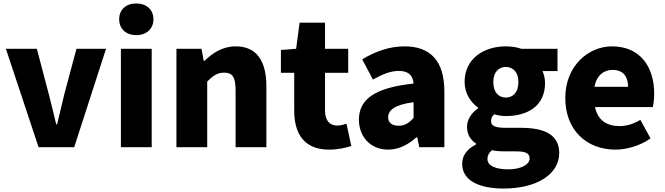

<svg xmlns="http://www.w3.org/2000/svg" viewBox="-20 -851 3844 1110"><path d="M203 0H409L593 -569H422L352 -307C338 -251 324 -192 310 -132H305C290 -192 277 -251 262 -307L193 -569H14Z M679 0H857V-569H679ZM768 -648C827 -648 867 -684 867 -740C867 -795 827 -831 768 -831C708 -831 669 -795 669 -740C669 -684 708 -648 768 -648Z M1000 0H1178V-380C1212 -413 1236 -431 1276 -431C1321 -431 1342 -409 1342 -330V0H1520V-352C1520 -494 1467 -583 1343 -583C1266 -583 1208 -544 1161 -498H1158L1145 -569H1000Z M1882 14C1940 14 1981 2 2011 -7L1983 -136C1969 -131 1949 -125 1931 -125C1889 -125 1859 -150 1859 -213V-430H1993V-569H1859V-720H1712L1692 -569L1604 -562V-430H1681V-211C1681 -77 1739 14 1882 14Z M2224 14C2287 14 2340 -15 2387 -57H2392L2404 0H2549V-323C2549 -501 2466 -583 2319 -583C2230 -583 2149 -553 2074 -508L2136 -391C2193 -423 2240 -441 2285 -441C2343 -441 2367 -414 2371 -368C2149 -344 2055 -279 2055 -159C2055 -64 2119 14 2224 14ZM2285 -124C2248 -124 2224 -140 2224 -173C2224 -213 2260 -246 2371 -260V-169C2345 -141 2321 -124 2285 -124Z M2890 239C3088 239 3213 154 3213 34C3213 -69 3133 -112 2993 -112H2903C2842 -112 2819 -124 2819 -150C2819 -170 2825 -178 2837 -190C2862 -183 2885 -180 2904 -180C3030 -180 3131 -238 3131 -371C3131 -398 3124 -424 3116 -440H3203V-569H2994C2968 -578 2937 -583 2904 -583C2781 -583 2666 -515 2666 -377C2666 -310 2703 -257 2744 -229V-225C2706 -199 2680 -159 2680 -119C2680 -71 2702 -41 2732 -21V-16C2679 11 2652 49 2652 96C2652 198 2759 239 2890 239ZM2904 -287C2863 -287 2832 -317 2832 -377C2832 -434 2863 -464 2904 -464C2946 -464 2977 -434 2977 -377C2977 -317 2946 -287 2904 -287ZM2918 128C2846 128 2798 108 2798 68C2798 49 2806 33 2824 17C2842 22 2864 24 2905 24H2959C3012 24 3042 31 3042 65C3042 101 2991 128 2918 128Z M3538 14C3604 14 3682 -9 3741 -51L3682 -158C3641 -134 3603 -122 3562 -122C3490 -122 3436 -154 3420 -232H3754C3758 -246 3762 -277 3762 -309C3762 -464 3682 -583 3518 -583C3381 -583 3248 -469 3248 -285C3248 -96 3374 14 3538 14ZM3417 -349C3429 -416 3472 -447 3521 -447C3586 -447 3611 -405 3611 -349Z"/></svg>

Font: ChiuKong Gothic MN Heavy
Style: Regular
Weight: 900
Designer: Ryoko NISHIZUKA 西塚涼子 (kana, bopomofo & ideographs); Paul D. Hunt (Latin, Greek & Cyrillic); Sandoll Communications 산돌커뮤니
Foundry: Adobe
Version: Version 1.300